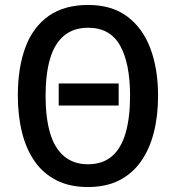

<svg xmlns="http://www.w3.org/2000/svg" viewBox="-20 -745 744 775"><path d="M459 -408V-319H217V-408ZM618 -358Q618 -276 600.5 -208.5Q583 -141 548 -92Q513 -43 460 -16.5Q407 10 335 10Q262 10 208.5 -17Q155 -44 120.5 -93Q86 -142 69 -210Q52 -278 52 -359Q52 -473 83 -555Q114 -637 177 -681Q240 -725 336 -725Q431 -725 493.5 -678.5Q556 -632 587 -549.5Q618 -467 618 -358ZM164 -358Q164 -270 182 -208.5Q200 -147 238.5 -114.5Q277 -82 335 -82Q394 -82 431.5 -114Q469 -146 487 -208Q505 -270 505 -358Q505 -490 464.5 -561.5Q424 -633 336 -633Q277 -633 238.5 -601Q200 -569 182 -507.5Q164 -446 164 -358Z"/></svg>

Font: Noto Sans Display SemiCondensed Medium
Style: Regular
Weight: 500
Width: 4
Designer: Monotype Design Team
Foundry: Monotype Imaging Inc.
Version: Version 2.003